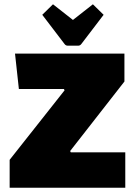

<svg xmlns="http://www.w3.org/2000/svg" viewBox="-20 -875 629 895"><path d="M25 0V-130L281 -454L278 -460H68L50 -625H560V-495L307 -171L310 -165H564V0ZM227 -855 320 -782 413 -855 463 -806 360 -671Q354 -662 344 -662H296Q286 -662 280 -671L177 -806Z"/></svg>

Font: Changa ExtraBold
Style: Regular
Weight: 800
Designer: Eduardo Rodriguez Tunni
Foundry: Eduardo Rodriguez Tunni
Version: Version 3.002; ttfautohint (v1.8.2)